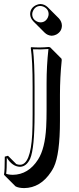

<svg xmlns="http://www.w3.org/2000/svg" viewBox="-61 -668 396 960"><path d="M89.8 -597.2Q89.8 -627.4 118.7 -642.1Q129.9 -647.5 141.1 -647.9Q161.6 -647 176.8 -632.8L233.4 -576.2Q248 -560.1 248.5 -540.5Q248.5 -510.3 220.2 -495.1Q209 -489.7 197.8 -489.3Q177.2 -490.2 162.1 -504.9L105.5 -561.5Q90.3 -577.6 89.8 -597.2ZM238.8 -194.3V-63.5Q238.8 103 208 167.5Q201.7 180.2 194.3 191.4Q141.6 271.5 59.6 272.5Q31.2 272 16.6 263.7L-40 207L-41 204.1Q-37.1 188 -37.1 115.2L-21 110.8L20.5 152.3Q29.8 155.8 39.1 155.8Q91.8 155.8 100.1 3.9Q102.1 -35.6 102.1 -96.2V-234.9Q102.1 -367.7 92.8 -429.2L95.2 -432.1Q138.2 -428.7 182.1 -433.1Q188 -432.6 189.5 -431.6L246.1 -375Q247.6 -372.1 247.6 -366.2Q238.8 -280.8 238.8 -194.3ZM171.9 -251Q171.9 -339.4 181.2 -422.9Q145.5 -419.9 104 -421.4Q111.8 -356.9 111.8 -234.9V-96.2Q111.8 74.2 89.8 125.5Q71.3 165 39.1 166Q1 165 -26.9 120.6Q-26.9 181.2 -30.3 200.7Q-26.9 202.1 -22 203.4Q-17.1 204.6 -10.3 205.3Q-3.4 206.1 2.9 206.1Q81.1 205.1 129.4 129.4Q164.1 75.2 169.9 -32.7Q171.9 -70.8 171.9 -120.1ZM100.1 -597.2Q100.1 -571.8 124.5 -560.1Q133.3 -556.2 141.1 -556.2Q166.5 -556.2 178.2 -580.6Q182.1 -589.4 182.1 -597.2Q182.1 -622.6 157.2 -634.3Q148.4 -638.2 141.1 -638.2Q115.7 -638.2 104 -613.3Q100.1 -605 100.1 -597.2Z"/></svg>

Font: Linux Biolinum Shadow O
Style: Regular
Weight: 400
Designer: Philipp H. Poll
Foundry: Philipp H. Poll
Version: Version 1.0.4